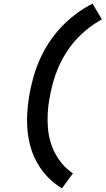

<svg xmlns="http://www.w3.org/2000/svg" viewBox="-20 -861 573 1042"><path d="M316 161Q277 138 244.5 105.5Q212 73 188 33.5Q164 -6 150 -50Q136 -94 130.5 -142.5Q125 -191 127.5 -240Q130 -289 138 -338Q146 -387 160 -437.5Q174 -488 194.5 -535Q215 -582 244.5 -627.5Q274 -673 310.5 -712Q347 -751 390.5 -784Q434 -817 482 -841L533 -756Q493 -734 457 -705.5Q421 -677 390.5 -643Q360 -609 336 -570Q312 -531 295 -491Q278 -451 266.5 -408Q255 -365 248 -323Q241 -285 239 -246Q237 -207 240 -168.5Q243 -130 253 -94.5Q263 -59 280.5 -26.5Q298 6 322 33Q346 60 376 80Z"/></svg>

Font: Iosevka Slab Oblique
Style: Bold
Weight: 700
Italic angle: -9°
Monospace: yes
Designer: Belleve Invis
Foundry: Belleve Invis
Version: Version 11.1.1; ttfautohint (v1.8.3)